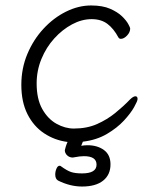

<svg xmlns="http://www.w3.org/2000/svg" viewBox="-20 -504 570 702"><path d="M277 29 283 14Q333 8 370.5 -14Q408 -36 433 -63Q458 -90 470.5 -112.5Q483 -135 483 -142Q483 -152 475 -152Q467 -152 454 -139Q431 -115 401.5 -91Q372 -67 335 -50.5Q298 -34 250 -34Q218 -34 186.5 -51.5Q155 -69 134.5 -105.5Q114 -142 114 -199Q114 -246 131.5 -288.5Q149 -331 178.5 -363.5Q208 -396 243.5 -415Q279 -434 315 -434Q350 -434 373 -416.5Q396 -399 413 -367Q416 -362 422 -362Q433 -362 444.5 -374Q456 -386 456 -400Q456 -403 449 -416Q442 -429 426 -444.5Q410 -460 382.5 -472Q355 -484 313 -484Q267 -484 221.5 -461.5Q176 -439 139 -399Q102 -359 80 -306.5Q58 -254 58 -194Q58 -131 80.5 -86.5Q103 -42 141.5 -16.5Q180 9 227 15Q224 21 220.5 32Q217 43 217 45Q217 56 225.5 64Q234 72 246 72Q248 72 249.5 71.5Q251 71 252 71Q262 69 271 68Q280 67 287 67Q333 67 333 98Q333 130 280 130Q255 130 240 125Q225 120 203 104Q201 102 198 102Q191 102 186.5 112.5Q182 123 182 134Q182 150 192 156Q236 178 280 178Q330 178 357 156.5Q384 135 384 97Q384 62 360 44.5Q336 27 300 27Q294 27 288.5 27.5Q283 28 277 29Z"/></svg>

Font: Klee One
Style: Regular
Weight: 400
Designer: Fontworks Inc.
Foundry: Fontworks Inc.
Version: Version 1.100